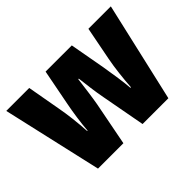

<svg xmlns="http://www.w3.org/2000/svg" viewBox="-108 -779 1005 1005"><g transform="rotate(-45 394.0 -276.5)"><path d="M418 -243 463 0H654L781 -553H615L579 -368C568 -313 560 -239 556 -179H552C549 -224 538 -293 528 -354L492 -553H298L260 -357C249 -302 239 -232 235 -179H232C229 -240 220 -316 210 -368L177 -553H7L133 0H321L368 -242C376 -287 385 -357 391 -404H395C400 -362 408 -293 418 -243Z"/></g></svg>

Font: Noto Sans Devanagari UI Condensed Black
Style: Regular
Weight: 900
Width: 3
Designer: Jelle Bosma - Monotype Design Team
Foundry: Monotype Imaging Inc.
Version: Version 2.004